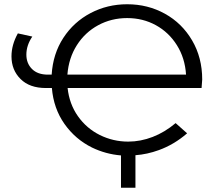

<svg xmlns="http://www.w3.org/2000/svg" viewBox="-20 -726 1014 903"><path d="M617 157H549V5Q477 -1 413 -32Q334 -71 283 -143.5Q232 -216 224 -312H196Q119 -312 76.5 -354.5Q34 -397 34 -461Q34 -515 64 -569L132 -554Q104 -513 104 -469Q104 -428 130.5 -401.5Q157 -375 205 -375H223Q229 -473 278 -548Q327 -623 406 -664.5Q485 -706 578 -706Q675 -706 755.5 -661.5Q836 -617 883.5 -536Q931 -455 931 -352Q931 -348 928 -312H298Q306 -237 346.5 -179.5Q387 -122 449.5 -91Q512 -60 583 -60Q641 -60 698 -82Q755 -104 806 -147L860 -99Q799 -46 727 -20Q672 0 617 4ZM297 -375H855Q850 -453 812 -513.5Q774 -574 713 -607.5Q652 -641 578 -641Q504 -641 442 -607.5Q380 -574 341.5 -513.5Q303 -453 297 -375Z"/></svg>

Font: CMG Sans
Style: Regular
Weight: 400
Designer: Julieta Ulanovsky
Foundry: Julieta Ulanovsky
Version: Version 7.200